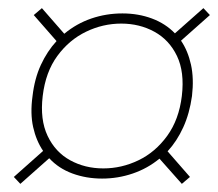

<svg xmlns="http://www.w3.org/2000/svg" viewBox="-20 -543 536 472"><path d="M231 -104Q192 -104 158 -116.5Q124 -129 101 -154L30 -91L14 -108L86 -172Q69 -197 61.5 -230.5Q54 -264 60 -307Q65 -350 80.5 -383.5Q96 -417 119 -442L63 -506L83 -523L138 -460Q168 -485 204.5 -497.5Q241 -510 281 -510Q320 -510 353.5 -497.5Q387 -485 410 -461L480 -523L496 -506L425 -443Q442 -418 449.5 -384Q457 -350 452 -307Q446 -264 430.5 -230Q415 -196 392 -171L447 -108L427 -91L372 -153Q343 -129 306.5 -116.5Q270 -104 231 -104ZM234 -129Q279 -129 320.5 -149Q362 -169 391 -209Q420 -249 427 -307Q434 -366 415 -405.5Q396 -445 359.5 -465Q323 -485 278 -485Q233 -485 191.5 -465Q150 -445 121 -405.5Q92 -366 85 -307Q78 -249 97 -209Q116 -169 152.5 -149Q189 -129 234 -129Z"/></svg>

Font: Haskoy Thin
Style: Italic
Weight: 100
Designer: Ertekin Erdin
Foundry: Ertekin Erdin
Version: Version 2.000; ttfautohint (v1.8.4.7-5d5b)